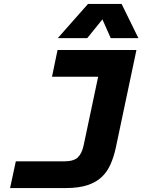

<svg xmlns="http://www.w3.org/2000/svg" viewBox="-20 -951 720 971"><path d="M31 0 60 -135H304Q352 -135 373 -154.5Q394 -174 403 -216L505 -698H670L565 -201Q555 -156 538.5 -119Q522 -82 494 -55.5Q466 -29 422 -14.5Q378 0 313 0ZM271 -698H656L628 -563H243ZM272 -758 425 -931H595L680 -758H540L498 -853L421 -758Z"/></svg>

Font: Azeret Mono Thin
Style: Bold Italic
Weight: 700
Italic angle: -12°
Version: Version 1.002